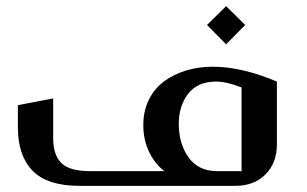

<svg xmlns="http://www.w3.org/2000/svg" viewBox="-20 -604 999 624"><path d="M714.8 -584 776.9 -522.9 714.8 -460 652.8 -522.9ZM879.9 -338.9V-134.8Q879.9 -74.2 842.8 -37.1Q805.7 0 745.1 0H238.8Q133.3 0 85.7 -49.3Q38.1 -98.6 38.1 -189.9V-262.2L152.8 -284.2V-154.8Q152.8 -100.6 179.4 -74.2Q206.1 -47.9 271 -47.9H514.2Q481.9 -72.8 463.9 -111.8Q445.8 -150.9 445.8 -195.8Q445.3 -242.7 463.9 -280Q482.4 -317.4 514.2 -340.3Q545.9 -363.3 585.9 -375.2Q626 -387.2 670.9 -387.2Q765.6 -387.2 879.9 -338.9ZM685.1 -47.9H765.1V-319.8Q715.8 -338.9 682.1 -338.9Q622.1 -338.9 591.6 -299.3Q561 -259.8 561 -201.2Q561 -136.7 593 -92.3Q625 -47.9 685.1 -47.9Z"/></svg>

Font: Wesal
Style: Regular
Weight: 500
Designer: Ahmed zaza
Foundry: Ahmed zaza
Version: Version 2.01